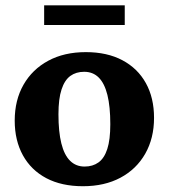

<svg xmlns="http://www.w3.org/2000/svg" viewBox="-20 -664 614 698"><path d="M287.5 -58.5Q317 -58.5 338 -73.5Q359 -88.5 370 -122.2Q381 -156 381 -212.5Q381 -276.5 370.5 -318.8Q360 -361 339 -382Q318 -403 286 -403Q256.5 -403 235.8 -388Q215 -373 203.8 -339Q192.5 -305 192.5 -248.5Q192.5 -185 203 -142.8Q213.5 -100.5 234.8 -79.5Q256 -58.5 287.5 -58.5ZM281.5 13Q204 13 148.5 -16.2Q93 -45.5 63.2 -99.5Q33.5 -153.5 33.5 -225.5Q33.5 -300 65.5 -356Q97.5 -412 155.5 -443.2Q213.5 -474.5 292 -474.5Q369.5 -474.5 425 -445Q480.5 -415.5 510.2 -362Q540 -308.5 540 -235.5Q540 -161.5 508 -105.2Q476 -49 418 -18Q360 13 281.5 13ZM140.5 -573V-644.5H433.5V-573Z"/></svg>

Font: Newsreader
Style: Bold
Weight: 700
Designer: Hugues Gentile
Foundry: Production Type
Version: Version 1.003